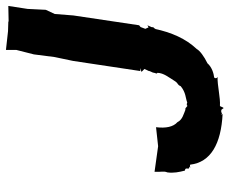

<svg xmlns="http://www.w3.org/2000/svg" viewBox="-83 -673 772 646"><g transform="rotate(-90 303.0 -350.0)"><path d="M281 -106 275 -108C275 -105 272 -110 270 -105C258 -116 259 -112 257 -112C243 -118 223 -122 215 -139C199 -153 194 -178 198 -211L134 -204L48 -216C47 -191 51 -185 46 -173C43 -153 47 -133 52 -114C56 -113 60 -113 59 -105C59 -105 56 -98 66 -100C55 -92 67 -99 72 -96C80 -27 142 8 243 13C239 10 239 7 245 11C245 9 259 4 261 16C257 9 257 14 263 16C268 10 266 6 270 4C297 6 339 -5 367 -4C357 -10 369 -17 363 -15C381 -17 401 -24 413 -38C436 -49 456 -64 461 -74C496 -111 517 -159 529 -216C530 -206 529 -220 534 -219L535 -227L541 -240L534 -236L529 -247L535 -263L541 -268L574 -489L579 -552L593 -582L596 -643L606 -708L554 -707L553 -708L521 -709L458 -716V-681L443 -622L434 -552L421 -490L387 -264H397L384 -260L394 -250L387 -235V-233L382 -222C380 -209 376 -210 381 -206C380 -185 367 -170 352 -146C344 -135 341 -140 336 -128C314 -110 296 -112 281 -106Z"/></g></svg>

Font: Asimov Print
Style: DIt
Weight: 250
Width: 0
Designer: Google
Version: Version 2.000980: 2014